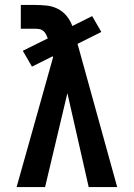

<svg xmlns="http://www.w3.org/2000/svg" viewBox="-20 -755 540 775"><path d="M47 0 125 -277 194 -523 193 -528 109 -486 72 -550 173 -600Q170 -608 166 -616Q162 -624 155 -630Q148 -636 139 -637.5Q130 -639 121 -639H64V-735H121Q145 -735 168.5 -732.5Q192 -730 213 -719.5Q234 -709 249 -690.5Q264 -672 272 -650L352 -690L389 -626L293 -578L453 0H338L252 -379L162 0Z"/></svg>

Font: Iosevka SS04
Style: Bold
Weight: 700
Monospace: yes
Designer: Belleve Invis
Foundry: Belleve Invis
Version: Version 19.0.0; ttfautohint (v1.8.4)